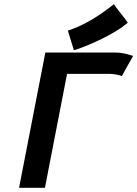

<svg xmlns="http://www.w3.org/2000/svg" viewBox="-20 -900 658 920"><path d="M305.2 -753.4Q407.2 -785.6 525.9 -879.9Q534.2 -866.2 559.1 -835.4Q584 -804.7 592.3 -791Q546.9 -752.9 471.4 -715.6Q396 -678.2 334 -659.2Q329.6 -673.3 319.6 -706.3Q309.6 -739.3 305.2 -753.4ZM197.3 -648.4H530.8Q572.3 -648.4 617.7 -631.8Q608.4 -615.7 590.6 -583.7Q572.8 -551.8 564 -535.6Q540 -544.4 509.8 -545.9H301.3Q283.7 -454.6 248.3 -272.9Q212.9 -91.3 195.3 0H71.3Q92.3 -107.9 134.3 -324.2Q176.3 -540.5 197.3 -648.4Z"/></svg>

Font: Fantasque Sans Mono
Style: Bold Italic
Weight: 700
Italic angle: -11°
Monospace: yes
Designer: Jany Belluz
Version: Version 1.7.1